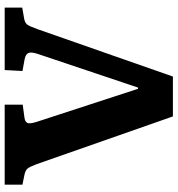

<svg xmlns="http://www.w3.org/2000/svg" viewBox="10 -750 740 799"><g transform="rotate(-90 379.5 -350.0)"><path d="M295 0 96 -568Q85 -597 77.5 -605.5Q70 -614 51 -618L11 -626V-700H344V-625L292 -618Q274 -616 268.5 -606.5Q263 -597 272 -568L410 -145H415L555 -562Q564 -589 559 -601Q554 -613 533 -617L484 -626L488 -700H748V-627L702 -619Q685 -616 677.5 -606.5Q670 -597 658 -563L461 0Z"/></g></svg>

Font: Literata 12pt
Style: Bold
Weight: 700
Designer: Latin by Veronika Burian and Jose Scaglione. Greek by Irene Vlachou. Cyrillic by Vera Evstafieva.
Foundry: TypeTogether
Version: Version 3.002